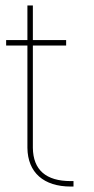

<svg xmlns="http://www.w3.org/2000/svg" viewBox="-20 -694 345 704"><path d="M100.5 -527V-152C101.5 -71 148.5 -30 239.5 -30H249.5V-10H239.5C140.5 -10 81.5 -61 80.5 -152V-527H12.5H2.5V-547H12.5H80.5V-664V-674H100.5V-664V-547H212.5H222.5V-527H212.5Z"/></svg>

Font: Nordica Plus
Style: NordicaClassicUltraLightCond
Weight: 300
Version: Version 1.01